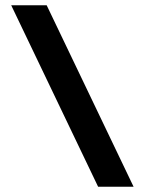

<svg xmlns="http://www.w3.org/2000/svg" viewBox="-20 -708 561 728"><path d="M486.5 0H352L22.5 -688H157Z"/></svg>

Font: Lucymar Sans ExtraBold
Style: Regular
Weight: 800
Foundry: The League of Moveable Type (original font) / Main changes by Cristiano Sobral with portions from Mirco Monsees
Version: Version 2.001;August 30, 2020;FontCreator 13.0.0.2681 64-bit